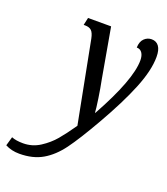

<svg xmlns="http://www.w3.org/2000/svg" viewBox="-281 -645 860 986"><g transform="rotate(20 149.5 -152.5)"><path d="M-138 222 -124 173Q-100 183 -61 183Q-11 183 31 156Q73 129 103 93.5Q133 58 171 3L85 -442Q79 -472 67 -483.5Q55 -495 32 -495H24L33 -536H159L207 -264Q216 -220 224 -166Q232 -112 233 -91H235Q360 -317 360 -423Q360 -449 349.5 -464Q339 -479 320 -479Q321 -512 338 -528.5Q355 -545 378 -545Q404 -545 418 -525.5Q432 -506 432 -468Q432 -395 391 -293.5Q350 -192 272 -56Q205 61 161.5 120Q118 179 65.5 209.5Q13 240 -61 240Q-104 240 -138 222Z"/></g></svg>

Font: Noto Serif Cond
Style: Italic
Weight: 400
Width: 3
Italic angle: -12°
Designer: Monotype Design Team
Foundry: Monotype Imaging Inc.
Version: Version 1.001